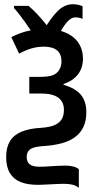

<svg xmlns="http://www.w3.org/2000/svg" viewBox="-20 -688 469 912"><path d="M354.5 204.1Q340.3 192.9 322.8 189Q305.2 185.1 283.7 185.1Q275.9 185.1 262.9 185.5Q250 186 235.4 186.8Q220.7 187.5 205.8 188.2Q190.9 189 178.5 189.5Q166 189.9 158.2 189.9Q111.3 189.9 78.1 176.8Q44.9 163.6 27.1 134.3Q9.3 105 9.3 57.1Q9.3 12.2 27.1 -17.3Q44.9 -46.9 82.3 -62.5Q119.6 -78.1 178.2 -81.1Q212.4 -83.5 235.6 -92.3Q258.8 -101.1 271.2 -118.9Q283.7 -136.7 283.7 -166Q283.7 -191.9 271.5 -209.2Q259.3 -226.6 236.3 -234.9Q212.9 -243.7 174.8 -243.7H119.1V-322.8H168Q189 -322.8 205.8 -325Q222.7 -327.1 233.9 -332Q252.9 -340.8 262.5 -357.9Q272 -375 272 -396.5Q272 -431.6 250.7 -449Q229.5 -466.3 188 -466.3Q158.2 -466.3 130.4 -458.3Q102.5 -450.2 70.8 -433.1L33.7 -511.7Q58.1 -523.9 81.3 -532Q104.5 -540 126 -543.9Q110.8 -566.9 97.4 -585.2Q84 -603.5 71.8 -619.4Q59.6 -635.3 46.4 -649.9V-660.2H115.7Q137.2 -641.6 158.7 -618.7Q180.2 -595.7 201.7 -568.4Q222.7 -600.6 240.2 -620.8Q257.8 -641.1 272.9 -651.4Q286.1 -660.2 299.6 -664.1Q313 -668 325.7 -668Q337.4 -668 348.6 -665.8Q359.9 -663.6 372.1 -658.7V-598.1Q365.2 -601.6 356.7 -603.5Q348.1 -605.5 336.4 -605.5Q320.8 -605.5 304 -588.9Q287.1 -572.3 269.5 -541Q320.3 -525.9 347.2 -491.9Q374 -458 374 -408.7Q374 -365.2 349.9 -334.2Q325.7 -303.2 281.7 -289.1V-285.2Q338.4 -269 364.3 -237.5Q390.1 -206.1 390.1 -155.3Q390.1 -114.3 376.2 -85Q362.3 -55.7 336.2 -36.6Q310.1 -17.6 273.4 -7.6Q236.8 2.4 191.9 5.4Q170.4 6.8 155 9.5Q139.6 12.2 130.4 17.1Q106.9 28.3 106.9 58.1Q106.9 81.1 121.1 92.5Q135.3 104 167.5 104Q179.2 104 191.9 103.5Q204.6 103 218.8 101.8Q232.9 100.6 250 99.9Q267.1 99.1 287.6 98.6Q310.1 98.6 326.7 102.5Q343.3 106.4 354.5 115.7Z"/></svg>

Font: Open Sans
Style: Regular
Weight: 600
Width: 3
Foundry: Ascender Corporation
Version: Version 1.000